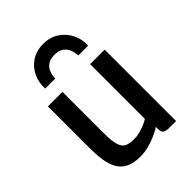

<svg xmlns="http://www.w3.org/2000/svg" viewBox="-233 -945 1074 1074"><g transform="rotate(-45 304.0 -407.5)"><path d="M242 8Q187.5 8 154 -9Q120.5 -26 103 -57.8Q85.5 -89.5 79.2 -133.5Q73 -177.5 73 -231V-557H188V-232Q188 -166 198.2 -135Q208.5 -104 230.2 -95Q252 -86 287 -86Q307.5 -86 330.8 -92.2Q354 -98.5 374.5 -107.2Q395 -116 407 -124V-557H522V8H469Q446 8 432.5 1.2Q419 -5.5 419 -33V-72L421 -50Q398.5 -35 368.2 -21.8Q338 -8.5 305 -0.2Q272 8 242 8ZM302 -823Q355.5 -823 395 -796.5Q434.5 -770 455 -727.8Q475.5 -685.5 472 -638H395Q394.5 -643.5 392.5 -659Q390.5 -674.5 382 -692Q373.5 -709.5 355 -722.2Q336.5 -735 303 -735Q269.5 -735 250.8 -722.2Q232 -709.5 224 -692Q216 -674.5 214.2 -659Q212.5 -643.5 212 -638H133Q129.5 -685.5 148.8 -727.8Q168 -770 207.2 -796.5Q246.5 -823 302 -823Z"/></g></svg>

Font: Tracken
Style: Regular
Weight: 400
Designer: Eben Sorkin
Foundry: Eben Sorkin
Version: Version 2.001